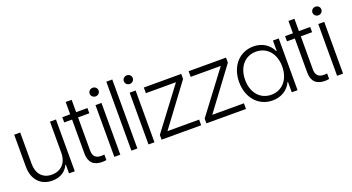

<svg xmlns="http://www.w3.org/2000/svg" viewBox="-50 -1310 3485 1903"><g transform="rotate(-20 1692.5 -358.5)"><path d="M257.8 11.7C343.8 11.7 402.8 -30.3 430.2 -91.3H435.5V0H496.6V-545.9H433.6V-219.2C433.6 -111.3 371.1 -45.9 272 -45.9C178.7 -45.9 119.6 -109.9 119.6 -215.8V-545.9H56.2V-211.9C56.2 -64 142.1 11.7 257.8 11.7Z M784.7 6.8C798.3 6.8 810.5 5.4 828.6 2.9V-55.2C816.9 -53.7 807.6 -53.2 796.4 -53.2C738.3 -53.2 709.5 -80.6 709.5 -141.6V-490.7H828.6V-545.9H709.5V-675.8H646.5V-545.9H563.5V-490.7H646.5V-131.8C646.5 -39.1 694.3 6.8 784.7 6.8Z M913.6 0H976.6V-545.9H913.6ZM897.9 -671.9C897.9 -646.5 918.9 -626.5 945.3 -626.5C971.7 -626.5 992.2 -646.5 992.2 -671.9C992.2 -697.3 971.7 -717.3 945.3 -717.3C918.9 -717.3 897.9 -697.3 897.9 -671.9Z M1093.8 0H1156.7V-727.5H1093.8Z M1273.9 0H1336.9V-545.9H1273.9ZM1258.3 -671.9C1258.3 -646.5 1279.3 -626.5 1305.7 -626.5C1332 -626.5 1352.5 -646.5 1352.5 -671.9C1352.5 -697.3 1332 -717.3 1305.7 -717.3C1279.3 -717.3 1258.3 -697.3 1258.3 -671.9Z M1412.1 0H1829.6V-59.6H1495.6L1817.9 -492.7V-545.9H1423.3V-486.3H1740.7L1412.1 -50.3Z M1884.8 0H2302.2V-59.6H1968.3L2290.5 -492.7V-545.9H1896V-486.3H2213.4L1884.8 -50.3Z M2582 11.7C2668.5 11.7 2744.1 -31.2 2779.8 -108.9H2785.2V0H2846.2V-545.9H2785.2V-437H2779.8C2744.1 -514.6 2668.5 -557.6 2582 -557.6C2433.1 -557.6 2329.1 -439.9 2329.1 -272.9C2329.1 -106 2433.1 11.7 2582 11.7ZM2392.6 -272.9C2392.6 -408.7 2471.7 -500 2587.9 -500C2704.6 -500 2783.7 -408.2 2783.7 -272.9C2783.7 -137.7 2704.6 -45.9 2587.9 -45.9C2471.7 -45.9 2392.6 -137.2 2392.6 -272.9Z M3134.3 6.8C3147.9 6.8 3160.2 5.4 3178.2 2.9V-55.2C3166.5 -53.7 3157.2 -53.2 3146 -53.2C3087.9 -53.2 3059.1 -80.6 3059.1 -141.6V-490.7H3178.2V-545.9H3059.1V-675.8H2996.1V-545.9H2913.1V-490.7H2996.1V-131.8C2996.1 -39.1 3043.9 6.8 3134.3 6.8Z M3263.2 0H3326.2V-545.9H3263.2ZM3247.6 -671.9C3247.6 -646.5 3268.6 -626.5 3294.9 -626.5C3321.3 -626.5 3341.8 -646.5 3341.8 -671.9C3341.8 -697.3 3321.3 -717.3 3294.9 -717.3C3268.6 -717.3 3247.6 -697.3 3247.6 -671.9Z"/></g></svg>

Font: Guggenheim Sans Display Light
Style: Regular
Weight: 300
Designer: Modified by Tom Baber under direction of Pentagram Design 2023
Foundry: rsms
Version: Version 1.001;Glyphs 3.1.2 (3151)